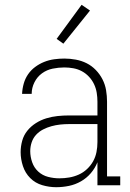

<svg xmlns="http://www.w3.org/2000/svg" viewBox="-20 -772 540 800"><path d="M214 8Q185 8 156 -0.5Q127 -9 106 -30Q85 -51 75.5 -80Q66 -109 66 -138Q66 -162 72.5 -185.5Q79 -209 94 -227.5Q109 -246 129.5 -259Q150 -272 173 -279Q196 -286 220 -288.5Q244 -291 268 -291H386V-348Q386 -367 383 -385.5Q380 -404 372 -421Q364 -438 351 -452Q338 -466 321.5 -475Q305 -484 286 -487.5Q267 -491 248 -491Q224 -491 199.5 -486Q175 -481 155 -466.5Q135 -452 123.5 -429Q112 -406 112 -381H72Q73 -403 79 -424Q85 -445 97 -462.5Q109 -480 126.5 -493Q144 -506 164 -514Q184 -522 205.5 -525Q227 -528 248 -528Q272 -528 296 -523.5Q320 -519 341 -508.5Q362 -498 379 -480.5Q396 -463 407 -441.5Q418 -420 422 -396Q426 -372 426 -348V-37H481V0H386V-96Q376 -71 358.5 -50.5Q341 -30 317.5 -16.5Q294 -3 267.5 2.5Q241 8 214 8ZM227 -29Q248 -29 268.5 -32.5Q289 -36 308 -44.5Q327 -53 342.5 -67.5Q358 -82 368 -100Q378 -118 382 -138.5Q386 -159 386 -180V-255H268Q249 -255 230.5 -253Q212 -251 194 -246Q176 -241 159.5 -232.5Q143 -224 130.5 -210.5Q118 -197 112 -179Q106 -161 106 -142Q106 -119 114 -96Q122 -73 139.5 -57Q157 -41 180.5 -35Q204 -29 227 -29ZM244 -590 216 -610 320 -752 355 -728Z"/></svg>

Font: Iosevka Curly Slab Extralight
Style: Regular
Weight: 200
Monospace: yes
Designer: Belleve Invis
Foundry: Belleve Invis
Version: Version 22.1.2; ttfautohint (v1.8.4)